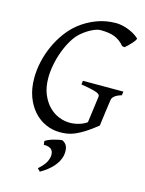

<svg xmlns="http://www.w3.org/2000/svg" viewBox="-129 -707 782 1032"><g transform="rotate(15 262.0 -191.5)"><path d="M516.1 -263.2Q489.7 -255.4 477.5 -244.9Q465.3 -234.4 463.9 -223.1Q461.9 -210 459 -188.7Q456.1 -167.5 453.1 -145.5Q450.2 -123.5 447.5 -104Q444.8 -84.5 443.8 -75.2Q406.7 -45.4 378.4 -27.6Q350.1 -9.8 327.1 -0.2Q304.2 9.3 284.4 12.2Q264.6 15.1 245.1 15.1Q204.6 15.1 167 -1.2Q129.4 -17.6 100.6 -49.1Q71.8 -80.6 54.4 -126.5Q37.1 -172.4 37.1 -231Q37.1 -277.3 47.9 -324.5Q58.6 -371.6 78.4 -414.8Q98.1 -458 125.5 -494.9Q152.8 -531.7 186 -558.1Q227.5 -590.8 278.3 -610.4Q329.1 -629.9 387.2 -629.9Q401.9 -629.9 418.9 -626.5Q436 -623 453.1 -616.7Q470.2 -610.4 486.3 -601.1Q502.4 -591.8 515.1 -580.1Q518.1 -577.6 512.7 -569.3Q507.3 -561 498.5 -551Q489.7 -541 479.7 -531.2Q469.7 -521.5 462.9 -516.1L449.2 -519Q436.5 -534.2 422.4 -544.4Q408.2 -554.7 391.8 -560.8Q375.5 -566.9 356.7 -569.3Q337.9 -571.8 315.9 -571.8Q297.4 -571.8 270.8 -559.1Q244.1 -546.4 217.8 -524.9Q192.9 -504.9 173.1 -472.7Q153.3 -440.4 139.2 -402.6Q125 -364.7 117.4 -325.4Q109.9 -286.1 109.9 -252Q109.9 -199.7 125.7 -161.4Q141.6 -123 166.5 -97.7Q191.4 -72.3 222.2 -60.1Q252.9 -47.9 283.2 -47.9Q309.6 -47.9 335 -55.7Q360.4 -63.5 377.4 -76.2L397 -223.1Q397.5 -228 395 -232.9Q392.6 -237.8 381.6 -242.7Q370.6 -247.6 349.1 -252.4Q327.6 -257.3 291 -263.2L293.9 -284.2H519ZM298.8 131.3Q291.5 164.1 264.9 194.1Q238.3 224.1 196.3 247.6L181.6 232.4Q202.6 213.9 214.8 197Q227.1 180.2 231.9 158.2Q236.8 132.8 225.3 117.7Q213.9 102.5 179.7 102.5L177.2 83Q181.6 78.1 194.3 72.5Q207 66.9 222.2 62.5Q237.3 58.1 251.2 55.4Q265.1 52.7 271.5 53.7Q293.5 65.4 298.6 86.2Q303.7 106.9 298.8 131.3Z"/></g></svg>

Font: Gentium Plus
Style: Italic
Weight: 400
Italic angle: -8°
Designer: J. Victor Gaultney, Annie Olsen, Iska Routamaa
Foundry: SIL International
Version: Version 1.510